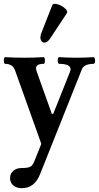

<svg xmlns="http://www.w3.org/2000/svg" viewBox="-46 -718 519 1008"><path d="M6.8 217.3Q6.8 193.4 23.7 178.7Q40.5 164.1 67.9 164.1Q89.4 164.1 101.6 161.4Q113.8 158.7 120.8 151.4Q127.9 144 133.8 129.9L170.9 37.1L33.2 -348.1Q26.9 -365.7 13.7 -374.3Q0.5 -382.8 -19 -382.8Q-23.4 -382.8 -25.1 -391.6Q-26.9 -400.4 -25.1 -409.2Q-23.4 -418 -19 -418Q31.7 -415 82 -415Q132.8 -415 183.1 -418Q187.5 -418 189.2 -409.2Q190.9 -400.4 189.2 -391.6Q187.5 -382.8 183.1 -382.8Q163.6 -382.8 153.3 -377Q143.1 -371.1 143.1 -359.9Q143.1 -353.5 147 -341.8L226.1 -120.1H233.4L321.8 -341.8Q323.7 -347.7 324.7 -353Q324.7 -368.2 309.8 -375.5Q294.9 -382.8 265.1 -382.8Q260.3 -382.8 258.1 -391.6Q255.9 -400.4 257.8 -409.2Q259.8 -418 265.1 -418Q310.1 -415 355 -415Q400.4 -415 444.8 -418Q450.2 -418 452.4 -409.2Q454.6 -400.4 452.4 -391.6Q450.2 -382.8 444.8 -382.8Q421.4 -382.8 405.5 -375.7Q389.6 -368.7 383.8 -354L165 194.8Q149.9 232.9 126.2 251.5Q102.5 270 68.8 270Q50.8 270 36.6 263.4Q22.5 256.8 14.6 244.9Q6.8 232.9 6.8 217.3ZM170.4 -543 228 -689.9Q232.4 -702.1 254.6 -696Q276.9 -689.9 294.4 -674.8Q312 -659.7 305.2 -648.9L218.3 -517.6Q204.6 -496.1 189.9 -494.4Q175.3 -492.7 168.9 -507.1Q162.6 -521.5 170.4 -543Z"/></svg>

Font: Junicode Two Beta VF
Style: Regular
Weight: 400
Designer: Peter S. Baker
Foundry: Briery Creek Software
Version: Version 1.031 beta; ttfautohint (v1.8.1.43-b0c9)